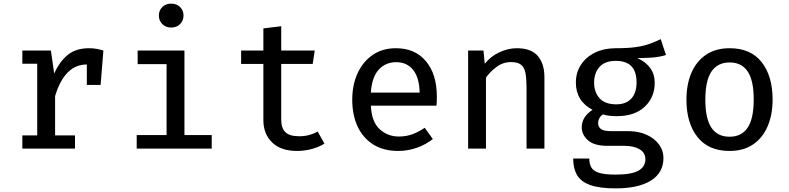

<svg xmlns="http://www.w3.org/2000/svg" viewBox="-20 -819 4348 1058"><path d="M103.1 0V-72.8H185.1V-467.7H103.1V-540.5H260.5L278.5 -413.8Q309.2 -481 354.1 -517.2Q399 -553.3 470.8 -553.3Q494.4 -553.3 512.6 -549.7Q530.8 -546.2 549.7 -540.5L534.4 -350.8H458.5V-463.6H457.9Q336.4 -463.6 283.6 -289.7V-72.8H393.3V0Z M923.1 -799Q953.8 -799 972.6 -780Q991.3 -761 991.3 -733.8Q991.3 -705.6 972.6 -686.4Q953.8 -667.2 923.1 -667.2Q892.8 -667.2 874.1 -686.4Q855.4 -705.6 855.4 -733.8Q855.4 -761 874.1 -780Q892.8 -799 923.1 -799ZM996.4 -540.5V-74.9H1146.7V0H733.3V-74.9H897.9V-465.6H738.5V-540.5Z M1767.7 -27.7Q1739 -9.2 1698.7 1.8Q1658.5 12.8 1617.4 12.8Q1527.2 12.8 1479.2 -34.4Q1431.3 -81.5 1431.3 -156.9V-466.7H1308.7V-540.5H1431.3V-662.6L1529.7 -674.4V-540.5H1714.4L1703.1 -466.7H1529.7V-157.9Q1529.7 -113.3 1552.6 -90.8Q1575.4 -68.2 1628.7 -68.2Q1658.5 -68.2 1683.8 -75.1Q1709.2 -82.1 1730.8 -93.8Z M2023.6 -236.9Q2027.7 -147.7 2072.1 -107.2Q2116.4 -66.7 2177.4 -66.7Q2217.9 -66.7 2251.8 -79Q2285.6 -91.3 2320.5 -114.9L2365.1 -52.8Q2327.2 -22.6 2277.4 -4.9Q2227.7 12.8 2174.4 12.8Q2093.3 12.8 2036.7 -22.8Q1980 -58.5 1950.5 -122.1Q1921 -185.6 1921 -269.7Q1921 -351.3 1950.5 -415.4Q1980 -479.5 2033.8 -516.4Q2087.7 -553.3 2162.1 -553.3Q2266.7 -553.3 2326.9 -481.8Q2387.2 -410.3 2387.2 -286.2Q2387.2 -272.3 2386.7 -259.5Q2386.2 -246.7 2385.1 -236.9ZM2163.1 -476.4Q2105.1 -476.4 2067.2 -435.4Q2029.2 -394.4 2023.6 -308.7H2292.3Q2290.8 -390.8 2256.7 -433.6Q2222.6 -476.4 2163.1 -476.4Z M2559.5 0V-540.5H2644.1L2651.3 -467.7Q2684.6 -509.2 2732.6 -531.3Q2780.5 -553.3 2828.2 -553.3Q2906.2 -553.3 2943.1 -511Q2980 -468.7 2980 -393.3V0H2881.5V-332.8Q2881.5 -384.1 2875.6 -415.9Q2869.7 -447.7 2851.3 -462.3Q2832.8 -476.9 2795.4 -476.9Q2751.3 -476.9 2715.4 -449.7Q2679.5 -422.6 2657.9 -391.3V0Z M3621 -603.1 3649.7 -515.9Q3615.9 -505.1 3577.2 -502.1Q3538.5 -499 3491.8 -499Q3587.7 -455.9 3587.7 -362.6Q3587.7 -282.6 3532.6 -230.8Q3477.4 -179 3380 -179Q3354.4 -179 3336.4 -181.3Q3318.5 -183.6 3302.1 -188.7Q3275.9 -170.3 3275.9 -139.5Q3275.9 -121.5 3290.3 -109Q3304.6 -96.4 3346.2 -96.4H3442.1Q3497.9 -96.4 3541.8 -76.9Q3585.6 -57.4 3610.8 -23.8Q3635.9 9.7 3635.9 51.8Q3635.9 132.3 3567.4 175.6Q3499 219 3372.3 219Q3283.1 219 3232.1 200.5Q3181 182.1 3159.7 145.6Q3138.5 109.2 3138.5 54.4H3227.2Q3227.2 84.6 3239 104.4Q3250.8 124.1 3282.1 133.6Q3313.3 143.1 3372.3 143.1Q3459.5 143.1 3497.9 121.5Q3536.4 100 3536.4 58.5Q3536.4 22.1 3504.1 3.3Q3471.8 -15.4 3421.5 -15.4H3326.7Q3253.8 -15.4 3219.7 -46.2Q3185.6 -76.9 3185.6 -117.9Q3185.6 -174.9 3245.1 -213.8Q3153.3 -262.1 3153.3 -364.1Q3153.3 -419.5 3181.3 -462.3Q3209.2 -505.1 3259 -529.2Q3308.7 -553.3 3373.3 -553.3Q3440.5 -553.3 3483.6 -559.5Q3526.7 -565.6 3557.9 -576.9Q3589.2 -588.2 3621 -603.1ZM3373.8 -483.6Q3312.8 -483.6 3283.3 -450Q3253.8 -416.4 3253.8 -364.1Q3253.8 -310.8 3284.1 -277.4Q3314.4 -244.1 3375.9 -244.1Q3430.3 -244.1 3459 -275.9Q3487.7 -307.7 3487.7 -365.1Q3487.7 -483.6 3373.8 -483.6Z M4001 -553.3Q4116.9 -553.3 4177.2 -476.4Q4237.4 -399.5 4237.4 -270.8Q4237.4 -187.2 4210 -123.1Q4182.6 -59 4129.7 -23.1Q4076.9 12.8 4000 12.8Q3884.1 12.8 3823.3 -64.1Q3762.6 -141 3762.6 -269.7Q3762.6 -353.8 3790 -417.7Q3817.4 -481.5 3870.5 -517.4Q3923.6 -553.3 4001 -553.3ZM4001 -474.9Q3934.4 -474.9 3900.5 -424.9Q3866.7 -374.9 3866.7 -269.7Q3866.7 -165.6 3900 -115.6Q3933.3 -65.6 4000 -65.6Q4066.7 -65.6 4100 -115.6Q4133.3 -165.6 4133.3 -270.8Q4133.3 -375.4 4100 -425.1Q4066.7 -474.9 4001 -474.9Z"/></svg>

Font: Fira Code Retina
Style: Regular
Weight: 450
Monospace: yes
Designer: Carrois Corporate, Edenspiekermann AG, Nikita Prokopov
Foundry: Carrois Corporate, Edenspiekermann AG, Nikita Prokopov
Version: Version 6.002